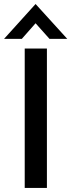

<svg xmlns="http://www.w3.org/2000/svg" viewBox="-29 -930 352 950"><path d="M93.3 0V-689.9H203.1V0ZM-8.8 -737.8 147 -910.2 303.7 -737.8H215.8L147 -814.9L79.1 -737.8Z"/></svg>

Font: Acari Sans SemiBold
Style: Regular
Weight: 600
Designer: Alfredo Marco Pradil and Stefan Peev
Foundry: Hanken Design Co.
Version: Version 1.045;January 11, 2019;FontCreator 11.5.0.2425 64-bi